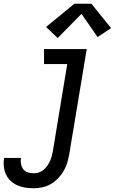

<svg xmlns="http://www.w3.org/2000/svg" viewBox="-73 -792 613 1025"><path d="M106 213Q83 213 61 209.5Q39 206 19 197Q-1 188 -16.5 173.5Q-32 159 -41 139.5Q-50 120 -52.5 97.5Q-55 75 -51 52Q-51 52 -51 51.5Q-51 51 -51 51H39Q39 51 39 51Q39 51 39 51Q36 67 39 83Q42 99 51 111Q60 123 75 128Q90 133 106 133Q120 133 133.5 129Q147 125 158.5 115.5Q170 106 178.5 94Q187 82 193 69.5Q199 57 202.5 43.5Q206 30 209 16L286 -450H162V-530H390L297 29Q293 52 286.5 75Q280 98 267.5 119.5Q255 141 237.5 159.5Q220 178 198.5 190.5Q177 203 153 208Q129 213 106 213ZM235 -589 173 -648 324 -772H415L520 -642L448 -594L362 -718Z"/></svg>

Font: Iosevka Slab Medium Oblique
Style: Regular
Weight: 500
Italic angle: -9°
Monospace: yes
Designer: Belleve Invis
Foundry: Belleve Invis
Version: Version 11.1.1; ttfautohint (v1.8.3)